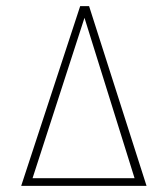

<svg xmlns="http://www.w3.org/2000/svg" viewBox="-20 -605 546 625"><path d="M49 0 241 -585H270L457 0ZM86 -25H418L255 -547Z"/></svg>

Font: Alumni Sans SC Thin
Style: Regular
Weight: 100
Designer: Robert E. Leuschke
Foundry: Robert E. Leuschke
Version: Version 1.018